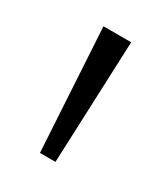

<svg xmlns="http://www.w3.org/2000/svg" viewBox="-75 -700 258 300"><g transform="rotate(30 53.5 -550.5)"><path d="M41 -440 28 -661H78L69 -440Z"/></g></svg>

Font: Rokkitt Light
Style: Regular
Weight: 300
Version: Version 3.103